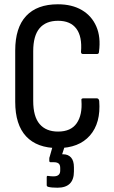

<svg xmlns="http://www.w3.org/2000/svg" viewBox="-20 -683 533 896"><path d="M250 8Q153 8 102 -46.5Q51 -101 51 -208V-447Q51 -554 102 -608.5Q153 -663 250 -663Q316 -663 362 -636Q408 -609 429.5 -559.5Q451 -510 442 -442Q442 -431 433 -431H367Q358 -431 358 -441Q364 -512 336.5 -549Q309 -586 251 -586Q194 -586 164.5 -551Q135 -516 135 -444V-212Q135 -139 165 -104Q195 -69 251 -69Q311 -69 338 -108Q365 -147 360 -214Q358 -224 368 -224H432Q441 -224 443 -212Q451 -109 399.5 -50.5Q348 8 250 8ZM248 193Q220 193 205 189Q198 187 198 181V144Q198 136 205 138Q217 140 230 140Q261 140 261 113V101Q261 86 253.5 80Q246 74 231 74H216Q210 74 210 67Q210 63 210 57.5Q210 52 212 48L233 -26Q235 -32 241 -32H283Q292 -32 289 -22L270 37H275Q298 37 311.5 52Q325 67 325 98V117Q325 193 248 193Z"/></svg>

Font: Sofia Sans Condensed Medium
Style: Regular
Weight: 500
Designer: Botio Nikoltchev, Ani Petrova
Foundry: lettersoup
Version: Version 4.101; ttfautohint (v1.8.4.7-5d5b)